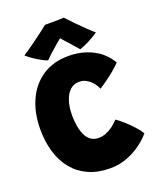

<svg xmlns="http://www.w3.org/2000/svg" viewBox="-159 -968 886 1072"><g transform="rotate(-20 284.0 -432.5)"><path d="M554 -112Q529 -82.5 492.2 -55.5Q455.5 -28.5 409.2 -11Q363 6.5 309 6.5Q237 6.5 182.2 -18Q127.5 -42.5 90.2 -87.2Q53 -132 34 -194Q15 -256 15 -330.5Q15 -427 48.8 -502Q82.5 -577 146.8 -620Q211 -663 303 -663Q378.5 -663 442.5 -631.8Q506.5 -600.5 544 -536.5Q528.5 -520 503.8 -499.2Q479 -478.5 453.2 -460Q427.5 -441.5 409 -430Q407.5 -434.5 400.5 -447Q393.5 -459.5 381 -473.2Q368.5 -487 350.5 -497Q332.5 -507 309 -507Q284 -507 265.2 -494.5Q246.5 -482 234 -459.8Q221.5 -437.5 215 -408.2Q208.5 -379 208.5 -345.5Q208.5 -311.5 213.8 -280.5Q219 -249.5 230.2 -225.8Q241.5 -202 260.2 -188.5Q279 -175 306 -175Q328 -175 349.5 -183.2Q371 -191.5 390.8 -206Q410.5 -220.5 428 -239.5Q448.5 -225.5 473.2 -203.2Q498 -181 519.8 -157Q541.5 -133 554 -112ZM352 -872.5Q371 -851.5 398.8 -823.2Q426.5 -795 452.2 -770.2Q478 -745.5 492 -734Q464 -714.5 433 -698.8Q402 -683 378 -675.5Q365 -690.5 350.5 -706.8Q336 -723 322.8 -738Q309.5 -753 299.8 -763.8Q290 -774.5 286.5 -779H302Q296 -774.5 283.5 -764.2Q271 -754 254.5 -739.8Q238 -725.5 220.5 -709.8Q203 -694 188 -678.5Q172.5 -683.5 151 -695.5Q129.5 -707.5 108.5 -722Q87.5 -736.5 73 -749.5Q103 -769 138 -794.2Q173 -819.5 201.2 -841Q229.5 -862.5 239.5 -871Q249.5 -871 271.8 -871Q294 -871 317.2 -871.5Q340.5 -872 352 -872.5Z"/></g></svg>

Font: Grandstander Thin ExtraBold
Style: Regular
Weight: 800
Version: Version 1.200